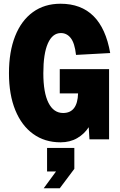

<svg xmlns="http://www.w3.org/2000/svg" viewBox="-20 -746 640 1028"><path d="M304 16Q220 16 158 -28.5Q96 -73 62 -156Q28 -239 28 -354Q28 -469 61 -552.5Q94 -636 156 -681Q218 -726 304 -726Q524 -726 570 -462L387 -452Q380 -515 359 -542Q338 -569 306 -569Q261 -569 236.5 -514Q212 -459 212 -354Q212 -250 239.5 -195.5Q267 -141 318 -141Q395 -141 398 -246H300V-376H564V0H459L455 -65Q432 -29 393.5 -6.5Q355 16 304 16ZM214 262 280 172H232V46H378V158L300 262Z"/></svg>

Font: Geist Mono Black
Style: Regular
Weight: 900
Monospace: yes
Designer: Basement.studio, Andrés Briganti, Mateo Zaragoza
Foundry: Basement.studio, Vercel, Andrés Briganti, Guido Ferreyra, Mateo Zaragoza
Version: Version 1.500; ttfautohint (v1.8.4.7-5d5b)